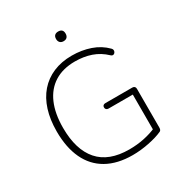

<svg xmlns="http://www.w3.org/2000/svg" viewBox="-202 -1031 1122 1186"><g transform="rotate(-30 359.0 -438.0)"><path d="M402 8Q293 8 218 -34.5Q143 -77 105 -158Q67 -239 67 -353Q67 -437 88 -503.5Q109 -570 149.5 -616.5Q190 -663 248.5 -688Q307 -713 381 -713Q451 -713 512 -692Q573 -671 616 -627Q622 -621 623 -614.5Q624 -608 621.5 -602Q619 -596 614 -592Q609 -588 602.5 -588.5Q596 -589 590 -595Q547 -636 494.5 -654Q442 -672 380 -672Q294 -672 234 -634.5Q174 -597 143 -525.5Q112 -454 112 -353Q112 -197 184 -115Q256 -33 401 -33Q457 -33 507 -43.5Q557 -54 600 -73L588 -35V-316H415Q405 -316 399.5 -321.5Q394 -327 394 -336Q394 -345 399.5 -350Q405 -355 415 -355H607Q617 -355 622.5 -349.5Q628 -344 628 -334V-57Q628 -49 625.5 -43Q623 -37 617 -34Q578 -16 518 -4Q458 8 402 8ZM383 -815Q367 -815 358 -824.5Q349 -834 349 -850Q349 -867 358 -875.5Q367 -884 383 -884Q400 -884 408.5 -875.5Q417 -867 417 -850Q417 -834 408.5 -824.5Q400 -815 383 -815Z"/></g></svg>

Font: Nunito ExtraLight
Style: Regular
Weight: 200
Designer: Vernon Adams
Foundry: Vernon Adams
Version: Version 3.602